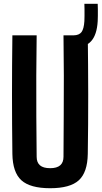

<svg xmlns="http://www.w3.org/2000/svg" viewBox="-20 -987 538 1016"><path d="M245.5 9Q139.5 9 93.2 -33Q47 -75 45.5 -172.5Q43.5 -328.5 43.5 -486.2Q43.5 -644 45.5 -800H174Q172.5 -696 172 -587.2Q171.5 -478.5 172.2 -370Q173 -261.5 174 -157Q174 -127.5 191.5 -112.2Q209 -97 245.5 -97Q281 -97 298.5 -112.2Q316 -127.5 316 -157Q316.5 -261.5 317.2 -370Q318 -478.5 317.8 -587.2Q317.5 -696 316 -800H444.5Q446.5 -644 446.8 -486.2Q447 -328.5 444.5 -172.5Q443 -75 397 -33Q351 9 245.5 9ZM369.5 -735Q366 -735 360.5 -735.2Q355 -735.5 347 -737V-800Q357 -800 361.5 -800Q366 -800 369.5 -800Q399 -800.5 411.5 -817.5Q424 -834.5 426.5 -875Q427 -884.5 427.2 -902.8Q427.5 -921 427.2 -939.2Q427 -957.5 426.5 -967H497Q497.5 -957.5 497.8 -939.2Q498 -921 497.8 -902.8Q497.5 -884.5 497 -875Q493 -803 462.2 -769Q431.5 -735 369.5 -735Z"/></svg>

Font: Big Shoulders
Style: Bold
Weight: 700
Designer: Patric King
Foundry: XO Type Co
Version: Version 2.002